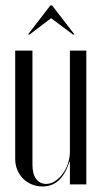

<svg xmlns="http://www.w3.org/2000/svg" viewBox="-20 -682 379 710"><path d="M236.5 -82.9H238.5V-52.9V0H299.2V-495H238.5V-121.2Q238.5 -98.5 231.2 -77.1Q224 -55.6 211.6 -39Q199.1 -22.4 183.4 -12.1Q167.8 -1.9 150.9 -1.9Q127.1 -1.9 113.6 -20.3Q100 -38.8 100 -72.4V-495H36.2V-94.1Q36.2 -72.8 44 -53.9Q51.8 -35 65.4 -21.4Q79 -7.9 97.4 -0.2Q115.8 7.5 137.2 7.5Q173.1 7.5 197.4 -15.1Q221.6 -37.8 236.5 -82.9ZM83.4 -554.4H89.4L169 -614.8L249.6 -554.4H255.6L172.4 -662.1H166.4Z"/></svg>

Font: Moniqa Black
Style: Regular
Weight: 900
Designer: Rajesh Rajput
Foundry: Rajesh Rajput
Version: Version 1.000